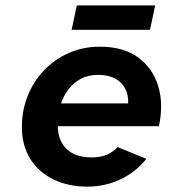

<svg xmlns="http://www.w3.org/2000/svg" viewBox="-20 -684 672 716"><path d="M306 12Q234.7 12 179.3 -14.8Q124 -41.7 92.8 -91.6Q61.7 -141.6 61.7 -210.7Q61.7 -273.4 83.7 -327.6Q105.7 -381.9 144.9 -422.6Q184.1 -463.4 237.1 -486.6Q290.1 -509.9 352.3 -509.9Q440.9 -509.9 495.5 -469.5Q550.2 -429.1 570.2 -362.2Q590.2 -295.2 572.7 -213.5H195.3Q197 -157.7 229.4 -127.4Q261.8 -97 322.3 -97Q354.2 -97 377.9 -106.8Q401.6 -116.7 418.5 -135.5L525.9 -91.6Q485.7 -41.5 428.3 -14.7Q371 12 306 12ZM207.4 -298.4H458Q459.3 -329.5 446.9 -353.5Q434.5 -377.4 409.3 -391.1Q384.1 -404.8 347 -404.8Q308.6 -404.8 281.1 -389.9Q253.7 -375 235.5 -351Q217.3 -327 207.4 -298.4ZM247.1 -572.9 266.5 -663.9H558.8L539.4 -572.9Z"/></svg>

Font: Atkinson Hyperlegible Mono ExtraLight
Style: Italic
Weight: 200
Italic angle: -12°
Monospace: yes
Designer: Elliott Scott, Megan Eiswerth, Linus Boman, Theodore Petrosky, Letters from Sweden
Foundry: Applied Design Works, Letters from Sweden
Version: Version 2.001